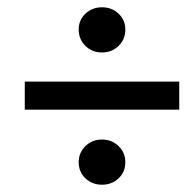

<svg xmlns="http://www.w3.org/2000/svg" viewBox="-20 -593 534 527"><path d="M48 -292V-369H472V-292ZM260 -86Q233 -86 214.5 -103.5Q196 -121 196 -148Q196 -174 214.5 -192Q233 -210 260 -210Q287 -210 305.5 -192Q324 -174 324 -148Q324 -121 305.5 -103.5Q287 -86 260 -86ZM260 -449Q233 -449 214.5 -467Q196 -485 196 -512Q196 -538 214.5 -555.5Q233 -573 260 -573Q287 -573 305.5 -555.5Q324 -538 324 -512Q324 -485 305.5 -467Q287 -449 260 -449Z"/></svg>

Font: Source Sans Pro SemiBold
Style: Italic
Weight: 600
Italic angle: -11°
Designer: Paul D. Hunt
Foundry: Adobe Systems Incorporated
Version: Version 1.095;hotconv 1.0.109;makeotfexe 2.5.65596